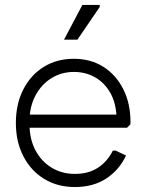

<svg xmlns="http://www.w3.org/2000/svg" viewBox="-20 -744 591 774"><path d="M282 10Q212 10 158.5 -22.5Q105 -55 74.5 -113.5Q44 -172 44 -248Q44 -325 74 -383.5Q104 -442 156.5 -474.5Q209 -507 278 -507Q346 -507 397 -474.5Q448 -442 477 -384.5Q506 -327 506 -252V-243L492 -229H75V-282H474L450 -269Q448 -329 424.5 -370Q401 -411 363 -432.5Q325 -454 278 -454Q228 -454 187.5 -429Q147 -404 123 -359Q99 -314 99 -256V-243Q99 -184 122.5 -139Q146 -94 187.5 -68.5Q229 -43 282 -43Q337 -43 375 -68Q413 -93 435 -137H446L488 -117Q461 -59 408.5 -24.5Q356 10 282 10ZM238 -584 312 -724H382V-716L292 -584Z"/></svg>

Font: Fustat Light
Style: Regular
Weight: 300
Designer: Mohamed Gaber, Khaled Hosny, Laura Garcia Mut
Foundry: Kief Type Foundry, Alif Type Foundry, Hard Type Foundry
Version: Version 1.007